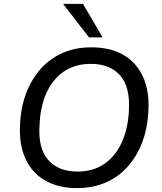

<svg xmlns="http://www.w3.org/2000/svg" viewBox="-20 -957 830 986"><path d="M375 9Q280 9 212 -30Q144 -69 110.5 -142.5Q77 -216 83 -319Q87 -406 114.5 -478.5Q142 -551 189.5 -604Q237 -657 302.5 -685.5Q368 -714 449 -714Q546 -714 613 -675.5Q680 -637 714 -563.5Q748 -490 742 -387Q738 -299 710.5 -226.5Q683 -154 635.5 -101Q588 -48 522.5 -19.5Q457 9 375 9ZM378 -76Q459 -76 516 -115.5Q573 -155 605.5 -226Q638 -297 642 -391Q649 -510 597 -569.5Q545 -629 446 -629Q366 -629 308.5 -590Q251 -551 219 -480.5Q187 -410 183 -315Q175 -195 227.5 -135.5Q280 -76 378 -76ZM437 -765 304 -937H406L507 -765Z"/></svg>

Font: Nunito Sans 10pt Medium
Style: Italic
Weight: 500
Italic angle: -9°
Designer: Vernon Adams
Foundry: Vernon Adams
Version: Version 3.101;gftools[0.9.27]